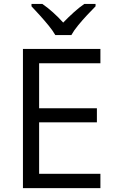

<svg xmlns="http://www.w3.org/2000/svg" viewBox="-20 -965 596 985"><path d="M495.1 0H97.7V-713.9H495.1V-640.6H180.7V-409.7H477.1V-337.4H180.7V-73.2H495.1ZM263.7 -785.2Q251 -807.6 229 -834.5Q207 -861.3 183.3 -887.5Q159.7 -913.6 141.6 -932.6V-944.8H197.3Q223.6 -926.8 251.7 -901.6Q279.8 -876.5 304.2 -849.1Q330.6 -876.5 358.4 -901.6Q386.2 -926.8 412.6 -944.8H470.2V-932.6Q451.2 -913.6 426.8 -887.5Q402.3 -861.3 380.4 -834.5Q358.4 -807.6 346.2 -785.2Z"/></svg>

Font: Wonky
Style: Regular
Weight: 400
Designer: Monotype Design Team
Foundry: Monotype Imaging Inc.
Version: Version 3.000